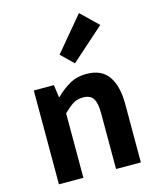

<svg xmlns="http://www.w3.org/2000/svg" viewBox="-133 -1016 907 1107"><g transform="rotate(-15 320.5 -462.0)"><path d="M79 0V-560H199L209 -486H213Q250 -523 294 -548.5Q338 -574 395 -574Q486 -574 527 -514.5Q568 -455 568 -349V0H420V-331Q420 -396 402 -422Q384 -448 342 -448Q307 -448 282 -432Q257 -416 225 -385V0ZM446 -924 547 -826 349 -650 276 -721Z"/></g></svg>

Font: Kinto Sans
Style: Bold
Weight: 700
Designer: Authors: Ryoko NISHIZUKA  (kana & ideographs); Paul D. Hunt (Latin, Greek & Cyrillic); Wenlong ZHANG  (bopomofo); Sandol
Foundry: Adobe Systems Incorporated, ookami Inc.
Version: Version 0.001